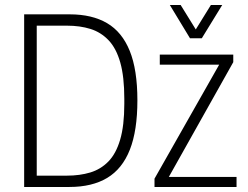

<svg xmlns="http://www.w3.org/2000/svg" viewBox="-20 -743 985 763"><path d="M76 0V-686H257Q346 -686 405.5 -651Q465 -616 495.5 -541Q526 -466 526 -344Q526 -224 496 -148Q466 -72 406 -36Q346 0 256 0ZM126 -45H246Q297 -45 338.5 -57.5Q380 -70 410.5 -101Q441 -132 457.5 -188Q474 -244 474 -330V-350Q474 -438 458 -494.5Q442 -551 411.5 -583Q381 -615 339.5 -628Q298 -641 246 -641H126ZM594 0V-33L851 -486H615V-526H907V-496L651 -40H920V0ZM655 -723H698L771 -605H745L818 -723H863L782 -591H735Z"/></svg>

Font: Archivo Condensed Thin
Style: Regular
Weight: 250
Width: 3
Designer: Hector Gatti
Foundry: Omnibus-Type
Version: Version 2.001